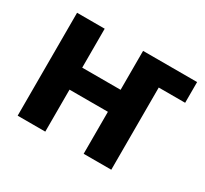

<svg xmlns="http://www.w3.org/2000/svg" viewBox="-116 -714 942 882"><g transform="rotate(30 354.5 -273.0)"><path d="M209 -545.9V-339.4H412.6V-545.9H699.2V-436H559.1V0H412.6V-222.7H209V0H62.5V-545.9Z"/></g></svg>

Font: Inter
Style: Bold
Weight: 700
Designer: Rasmus Andersson
Foundry: rsms
Version: Version 4.001;git-9221beed3